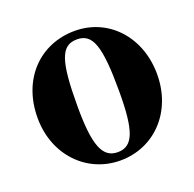

<svg xmlns="http://www.w3.org/2000/svg" viewBox="-94 -569 688 680"><g transform="rotate(-20 250.0 -229.5)"><path d="M254 -473C122 -473 25 -374 25 -228C25 -86 125 14 250 14C379 14 476 -88 476 -229C476 -371 380 -473 254 -473ZM251 -442C310 -442 329 -389 329 -218C329 -69 309 -17 251 -17C193 -17 172 -73 172 -218C172 -389 190 -442 251 -442Z"/></g></svg>

Font: XITS
Style: Bold
Weight: 700
Designer: MicroPress Inc., with final additions and corrections provided by Coen Hoffman, Elsevier (retired)
Version: Version 1.107